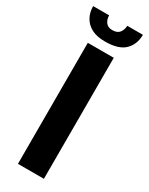

<svg xmlns="http://www.w3.org/2000/svg" viewBox="-236 -812 662 852"><g transform="rotate(30 94.5 -386.5)"><path d="M28 -620H161V0H28ZM91 -663Q48 -663 21 -677.5Q-6 -692 -19.5 -717Q-33 -742 -33 -773H49Q49 -752 60 -737.5Q71 -723 93 -723Q119 -723 130 -737.5Q141 -752 142 -773H222Q222 -724 191 -693.5Q160 -663 91 -663Z"/></g></svg>

Font: Smooch Sans ExtraBold
Style: Regular
Weight: 800
Designer: Robert E. Leuschke
Foundry: Robert E. Leuschke
Version: Version 1.010